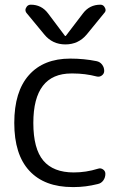

<svg xmlns="http://www.w3.org/2000/svg" viewBox="-20 -799 557 807"><path d="M120.1 -282.2Q120.1 -173.8 162.1 -124Q204.1 -74.2 290 -74.2Q341.8 -74.2 391.6 -89.8Q403.3 -93.8 413.1 -86.9Q422.9 -80.1 422.9 -68.4Q422.9 -52.7 414.1 -40.5Q405.3 -28.3 390.6 -25.4Q339.8 -12.7 291 -12.7Q288.1 -12.7 285.2 -12.7Q167 -12.7 103.5 -81.1Q40 -149.4 40 -282.2Q40 -414.1 101.6 -483.4Q163.1 -552.7 275.4 -552.7Q333 -552.7 385.7 -542Q400.4 -539.1 409.2 -527.3Q418 -515.6 418 -501Q418 -489.3 408.2 -481.9Q398.4 -474.6 386.7 -477.5Q337.9 -490.2 286.1 -490.2Q283.2 -490.2 280.3 -490.2Q120.1 -490.2 120.1 -282.2ZM329.1 -743.2Q356.4 -779.3 402.3 -779.3Q415 -779.3 420.9 -766.6Q423.8 -761.7 423.8 -756.8Q423.8 -750 418 -744.1L344.7 -654.3Q309.6 -612.3 254.9 -612.3Q200.2 -612.3 166 -654.3L91.8 -744.1Q86.9 -750 86.9 -757.8Q86.9 -761.7 89.8 -766.6Q95.7 -779.3 109.4 -779.3Q154.3 -779.3 181.6 -743.2L252.9 -648.4Q253.9 -647.5 254.9 -647.5Q255.9 -647.5 256.8 -648.4Z"/></svg>

Font: Gen Jyuu Gothic P Normal
Style: Regular
Weight: 300
Designer: [Source Han Sans]
Ryoko NISHIZUKA  (kana & ideographs); Paul D. Hunt (Latin, Greek & Cyrillic); Wenlong ZHANG  (bopomofo
Version: Version 1.002.20150607